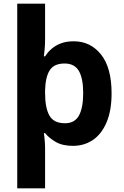

<svg xmlns="http://www.w3.org/2000/svg" viewBox="-20 -780 672 1040"><path d="M584.4 -274.5Q584.4 -181.7 557.5 -117.9Q530.6 -54.2 483.6 -22.1Q436.5 10 374.8 10Q318.5 10 282.4 -10.9Q246.4 -31.7 224.2 -58.8H217.6Q219.2 -50 220.7 -35.5Q222.2 -21.1 223.2 -6.5Q224.2 8.1 224.2 19.1V240H73.4V-760H224.2V-570.2Q224.2 -540.3 222 -514.8Q219.8 -489.2 217.6 -475H224.6Q238.8 -498 260.1 -516.2Q281.4 -534.4 310.8 -545.4Q340.3 -556.4 379 -556.4Q470.1 -556.4 527.3 -484.8Q584.4 -413.3 584.4 -274.5ZM430.6 -276.1Q430.6 -355.1 407.2 -395.6Q383.7 -436 329.9 -436Q272.9 -436 249.6 -399.8Q226.2 -363.5 224.2 -291.1V-275.1Q224.2 -196.2 247.6 -154.3Q270.9 -112.4 332.1 -112.4Q384.7 -112.4 407.7 -154.3Q430.6 -196.2 430.6 -276.1Z"/></svg>

Font: Noto Sans Meetei Mayek
Style: Regular
Weight: 400
Designer: Monotype Design Team and Neelakash Kshetrimayum
Foundry: Monotype Imaging Inc.
Version: Version 2.002